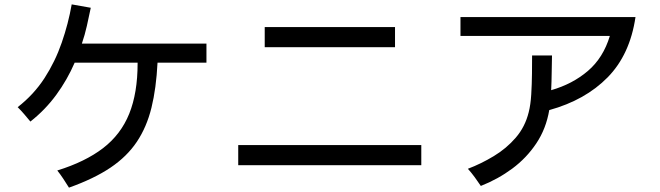

<svg xmlns="http://www.w3.org/2000/svg" viewBox="-20 -821 3040 885"><path d="M297.9 43.9Q285.2 23.4 272 3.4Q258.8 -16.6 244.1 -35.2Q373 -75.2 455.1 -138.2Q537.1 -201.2 575.7 -296.9Q614.3 -392.6 614.3 -529.3V-532.2H324.2Q290 -453.1 239.3 -383.8Q188.5 -314.5 120.1 -260.7Q106.4 -277.3 91.8 -294.4Q77.1 -311.5 61.5 -327.1Q135.7 -384.8 185.1 -460.9Q234.4 -537.1 264.6 -624.5Q294.9 -711.9 310.5 -800.8L398.4 -785.2Q389.6 -743.2 380.4 -701.7Q371.1 -660.2 357.4 -620.1H931.6V-532.2H706.1Q700.2 -414.1 678.2 -324.7Q656.2 -235.4 610.8 -167.5Q565.4 -99.6 489.3 -48.3Q413.1 2.9 297.9 43.9Z M1200.2 -603.5V-696.3H1800.8V-603.5ZM1078.1 -59.6V-152.3H1921.9V-59.6Z M2196.3 36.1Q2182.6 15.6 2168 -4.4Q2153.3 -24.4 2136.7 -43Q2198.2 -66.4 2256.3 -101.6Q2314.5 -136.7 2357.4 -186.5Q2400.4 -236.3 2417 -303.7Q2425.8 -337.9 2428.7 -385.7Q2431.6 -433.6 2432.1 -481.9Q2432.6 -530.3 2432.6 -565.4H2524.4Q2523.4 -525.4 2522.9 -485.4Q2522.5 -445.3 2520.5 -405.3Q2619.1 -433.6 2689.9 -494.1Q2760.7 -554.7 2791 -655.3H2102.5V-742.2H2909.2Q2883.8 -569.3 2780.8 -464.4Q2677.7 -359.4 2511.7 -313.5Q2497.1 -227.5 2452.1 -160.2Q2407.2 -92.8 2341.3 -43.9Q2275.4 4.9 2196.3 36.1Z"/></svg>

Font: Kosugi
Style: Regular
Weight: 400
Version: Version 4.002